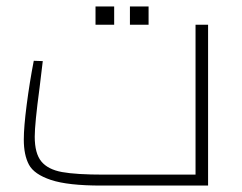

<svg xmlns="http://www.w3.org/2000/svg" viewBox="-20 -577 754 597"><path d="M54 0ZM627 -500V0H295Q191 0 138.5 -17.5Q86 -35 70 -65Q54 -95 54 -143Q54 -182 63 -251.5Q72 -321 85 -388L113 -387L103 -304Q88 -192 88 -152Q88 -100 108.5 -75Q129 -50 173 -42Q217 -34 304 -34H588V-500ZM277 -557H335V-500H277ZM384 -557H442V-500H384Z"/></svg>

Font: Cairo ExtraLight
Style: Regular
Weight: 250
Designer: Mohamed Gaber, the designers of Titillium
Foundry: Kief Type Foundry
Version: Version 2.009; ttfautohint (v1.5.33-1714) -l 8 -r 50 -G 200 